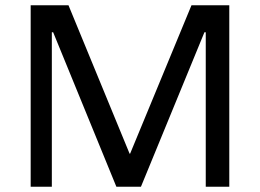

<svg xmlns="http://www.w3.org/2000/svg" viewBox="-20 -706 983 726"><path d="M96 0V-686H239L470 -125H472L704 -686H847V0H758V-584H753L513 0H420L181 -584H176V0Z"/></svg>

Font: Chivo Medium Light
Style: Regular
Weight: 300
Version: Version 2.002